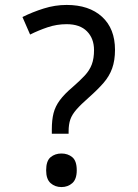

<svg xmlns="http://www.w3.org/2000/svg" viewBox="-20 -744 558 778"><path d="M190 -202V-220Q190 -258 197 -285.5Q204 -313 222.5 -338Q241 -363 273 -390Q304 -417 323.5 -438Q343 -459 352 -483Q361 -507 361 -541Q361 -588 332.5 -617Q304 -646 250 -646Q210 -646 173 -633.5Q136 -621 102 -604L71 -675Q111 -695 157 -709.5Q203 -724 250 -724Q341 -724 393.5 -676Q446 -628 446 -542Q446 -499 434.5 -467Q423 -435 399.5 -408Q376 -381 341 -350Q308 -321 290 -300.5Q272 -280 265 -260Q258 -240 258 -211V-202ZM229 14Q203 14 185 -2Q167 -18 167 -54Q167 -92 185 -107Q203 -122 229 -122Q255 -122 273 -107Q291 -92 291 -54Q291 -18 273 -2Q255 14 229 14Z"/></svg>

Font: lhindi85
Style: Book
Weight: 400
Designer: Jelle Bosma - Monotype Design Team
Foundry: Monotype Imaging Inc.
Version: Version 2.003